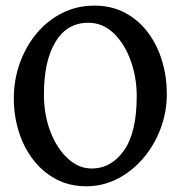

<svg xmlns="http://www.w3.org/2000/svg" viewBox="-20 -650 655 685"><path d="M288.1 14.6Q227.5 14.6 179.7 -11Q131.8 -36.6 98.1 -80.6Q64.5 -124.5 46.9 -180.9Q29.3 -237.3 29.3 -298.8Q29.3 -365.2 50.8 -425Q72.3 -484.9 110.8 -531Q149.4 -577.1 201.9 -603.5Q254.4 -629.9 316.4 -629.9Q379.4 -629.9 427.7 -603.5Q476.1 -577.1 509 -532.5Q542 -487.8 558.6 -431.6Q575.2 -375.5 575.2 -315.9Q575.2 -249.5 552.5 -189.9Q529.8 -130.4 490 -84.2Q450.2 -38.1 398.2 -11.7Q346.2 14.6 288.1 14.6ZM307.1 -48.8Q377 -48.8 422.4 -113.3Q467.8 -177.7 467.8 -307.1Q467.8 -374.5 446 -434.3Q424.3 -494.1 385.5 -531.5Q346.7 -568.8 294.9 -568.8Q219.2 -568.8 178 -500.7Q136.7 -432.6 136.7 -313Q136.7 -240.2 159.9 -180.2Q183.1 -120.1 221.9 -84.5Q260.7 -48.8 307.1 -48.8Z"/></svg>

Font: David Libre Medium
Style: Regular
Weight: 500
Designer: Ismar David, J. Victor Gaultney, Annie Olsen and Meir Sadan
Foundry: Monotype Imaging Inc. & SIL International
Version: Version 1.100; ttfautohint (v1.8.4.7-5d5b)